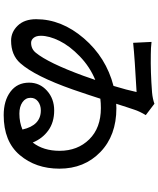

<svg xmlns="http://www.w3.org/2000/svg" viewBox="72 -885 856 1040"><g transform="rotate(90 500.0 -365.0)"><path d="M595.7 -42Q642.6 -42 681.6 -58.6Q659.2 -158.2 578.1 -158.2Q549.8 -158.2 529.8 -143.1Q509.8 -127.9 509.8 -102.5Q509.8 -75.2 533.7 -58.6Q557.6 -42 595.7 -42ZM390.6 -388.7Q393.6 -398.4 401.4 -419.9Q409.2 -441.4 413.1 -453.1Q341.8 -423.8 285.2 -369.1Q228.5 -314.5 201.2 -258.8Q173.8 -203.1 173.8 -158.2Q173.8 -132.8 185.1 -119.1Q196.3 -105.5 211.9 -105.5Q245.1 -105.5 265.6 -130.9Q320.3 -197.3 390.6 -388.7ZM542 -773.4 603.5 -726.6Q583 -692.4 574.2 -665Q571.3 -656.2 560.1 -622.6Q548.8 -588.9 542 -566.4Q549.8 -567.4 566.4 -567.4Q713.9 -567.4 803.7 -480.5Q893.6 -393.6 893.6 -258.8Q893.6 -130.9 819.8 -43.9Q746.1 43 603.5 43Q525.4 43 476.6 6.3Q427.7 -30.3 427.7 -94.7Q427.7 -152.3 471.2 -191.4Q514.6 -230.5 578.1 -230.5Q642.6 -230.5 686.5 -198.7Q730.5 -167 752 -114.3Q796.9 -171.9 796.9 -259.8Q796.9 -357.4 734.9 -420.4Q672.9 -483.4 565.4 -483.4Q538.1 -483.4 514.6 -480.5Q499 -430.7 464.8 -331.1Q392.6 -126 322.3 -46.9Q278.3 2.9 200.2 2.9Q153.3 2.9 118.7 -33.2Q84 -69.3 84 -132.8Q84 -270.5 187.5 -391.1Q291 -511.7 445.3 -551.8Q467.8 -626 478.5 -676.8Q296.9 -667 211.9 -658.2L207 -757.8Q239.3 -753.9 274.4 -753.9Q369.1 -752 481.4 -760.7Q514.6 -763.7 542 -773.4Z"/></g></svg>

Font: Gen Shin Gothic Medium
Style: Regular
Weight: 500
Designer: [Source Han Sans]
Ryoko NISHIZUKA  (kana & ideographs); Paul D. Hunt (Latin, Greek & Cyrillic); Wenlong ZHANG  (bopomofo
Version: Version 1.002.20150607